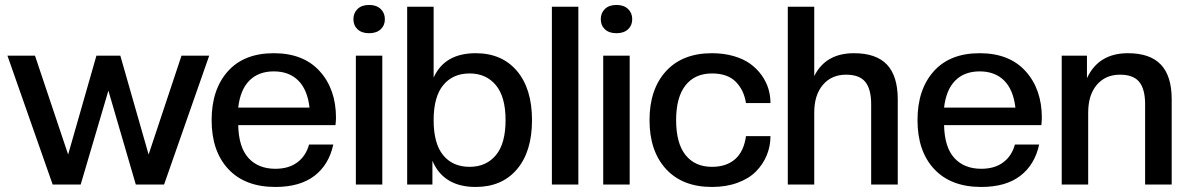

<svg xmlns="http://www.w3.org/2000/svg" viewBox="-20 -739 4762 769"><path d="M637.2 0H523.9L414.1 -376L303.2 0H190.9L9.8 -516.1H120.1L252.9 -120.1L366.2 -516.1H461.9L575.2 -120.1L707 -516.1H817.9Z M1083 9.8Q961.4 9.8 894.5 -61.8Q827.6 -133.3 827.6 -257.8Q827.6 -380.4 892.3 -453.1Q957 -525.9 1076.7 -525.9Q1195.3 -525.9 1260.5 -453.9Q1325.7 -381.8 1325.7 -267.1Q1325.7 -257.3 1323.7 -237.8H934.1Q936 -148.9 975.3 -106Q1014.6 -63 1083 -63Q1136.7 -63 1171.1 -88.9Q1205.6 -114.7 1217.8 -160.2H1314.9Q1297.4 -79.1 1239.3 -34.7Q1181.2 9.8 1083 9.8ZM934.1 -308.1H1219.7Q1211.4 -379.9 1174.6 -416.5Q1137.7 -453.1 1076.7 -453.1Q1015.6 -453.1 979 -416.5Q942.4 -379.9 934.1 -308.1Z M1511.2 0H1405.3V-516.1H1511.2ZM1458.5 -606Q1428.7 -606 1412.1 -621.6Q1395.5 -637.2 1395.5 -662.1Q1395.5 -687 1412.1 -703.1Q1428.7 -719.2 1458.5 -719.2Q1487.8 -719.2 1504.6 -703.1Q1521.5 -687 1521.5 -662.1Q1521.5 -637.2 1504.6 -621.6Q1487.8 -606 1458.5 -606Z M1885.3 9.8Q1756.3 9.8 1711.9 -95.2V0H1610.8V-711.9H1716.8V-428.2Q1760.7 -525.9 1885.3 -525.9Q1990.2 -525.9 2050.5 -454.8Q2110.8 -383.8 2110.8 -257.8Q2110.8 -131.8 2050.5 -61Q1990.2 9.8 1885.3 9.8ZM1860.8 -70.8Q1927.2 -70.8 1966.1 -117.4Q2004.9 -164.1 2004.9 -257.8Q2004.9 -351.1 1966.1 -397.9Q1927.2 -444.8 1860.8 -444.8Q1793.9 -444.8 1755.4 -398.2Q1716.8 -351.6 1716.8 -257.8Q1716.8 -163.6 1755.1 -117.2Q1793.5 -70.8 1860.8 -70.8Z M2296.4 0H2190.4V-711.9H2296.4Z M2502 0H2396V-516.1H2502ZM2449.2 -606Q2419.4 -606 2402.8 -621.6Q2386.2 -637.2 2386.2 -662.1Q2386.2 -687 2402.8 -703.1Q2419.4 -719.2 2449.2 -719.2Q2478.5 -719.2 2495.4 -703.1Q2512.2 -687 2512.2 -662.1Q2512.2 -637.2 2495.4 -621.6Q2478.5 -606 2449.2 -606Z M2831.5 9.8Q2713.4 9.8 2647.5 -62Q2581.5 -133.8 2581.5 -257.8Q2581.5 -381.8 2647.5 -453.9Q2713.4 -525.9 2831.5 -525.9Q2878.9 -525.9 2918.5 -514.4Q2958 -502.9 2984.9 -483.4Q3011.7 -463.9 3030.3 -438Q3048.8 -412.1 3057.4 -384Q3065.9 -356 3065.9 -326.2H2967.8Q2959.5 -378.9 2926.5 -411.9Q2893.6 -444.8 2831.5 -444.8Q2763.2 -444.8 2725.6 -397.2Q2688 -349.6 2688 -257.8Q2688 -165.5 2725.6 -118.2Q2763.2 -70.8 2831.5 -70.8Q2889.6 -70.8 2924.6 -101.8Q2959.5 -132.8 2967.8 -193.8H3065.9Q3065.9 -153.3 3051 -117.2Q3036.1 -81.1 3008.1 -52.5Q2980 -23.9 2934.3 -7.1Q2888.7 9.8 2831.5 9.8Z M3575.7 0H3469.2V-321.8Q3469.2 -381.8 3445.8 -410.9Q3422.4 -439.9 3368.7 -439.9Q3310.5 -439.9 3275.9 -399.2Q3241.2 -358.4 3241.2 -288.1V0H3135.3V-711.9H3241.2V-434.1Q3286.6 -525.9 3400.4 -525.9Q3489.3 -525.9 3532.5 -480.2Q3575.7 -434.6 3575.7 -340.8Z M3910.2 9.8Q3788.6 9.8 3721.7 -61.8Q3654.8 -133.3 3654.8 -257.8Q3654.8 -380.4 3719.5 -453.1Q3784.2 -525.9 3903.8 -525.9Q4022.5 -525.9 4087.6 -453.9Q4152.8 -381.8 4152.8 -267.1Q4152.8 -257.3 4150.9 -237.8H3761.2Q3763.2 -148.9 3802.5 -106Q3841.8 -63 3910.2 -63Q3963.9 -63 3998.3 -88.9Q4032.7 -114.7 4044.9 -160.2H4142.1Q4124.5 -79.1 4066.4 -34.7Q4008.3 9.8 3910.2 9.8ZM3761.2 -308.1H4046.9Q4038.6 -379.9 4001.7 -416.5Q3964.8 -453.1 3903.8 -453.1Q3842.8 -453.1 3806.2 -416.5Q3769.5 -379.9 3761.2 -308.1Z M4672.9 0H4566.4V-321.8Q4566.4 -381.8 4543 -410.9Q4519.5 -439.9 4465.8 -439.9Q4407.7 -439.9 4373 -399.2Q4338.4 -358.4 4338.4 -288.1V0H4232.4V-516.1H4333.5V-425.8Q4379.9 -525.9 4497.6 -525.9Q4586.4 -525.9 4629.6 -480.2Q4672.9 -434.6 4672.9 -340.8Z"/></svg>

Font: Creato Display Medium
Style: Regular
Weight: 500
Version: Version 1.000